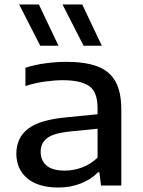

<svg xmlns="http://www.w3.org/2000/svg" viewBox="-20 -828 638 857"><path d="M241 9Q149.5 9 101.2 -32.5Q53 -74 53 -142Q53 -213.5 106 -253.8Q159 -294 278.5 -304.5L415.5 -318V-345Q415.5 -418.5 377.5 -444.2Q339.5 -470 260.5 -470Q225 -470 180.8 -464Q136.5 -458 93.5 -444V-525.5Q134.5 -539 183.2 -545.5Q232 -552 275.5 -552Q358 -552 412.5 -532.5Q467 -513 494.2 -466.2Q521.5 -419.5 521.5 -338.5V0H431L423.5 -59H417.5Q387 -27 340.2 -9Q293.5 9 241 9ZM161.5 -150.5Q161.5 -111.5 187.8 -89Q214 -66.5 269.5 -66.5Q309 -66.5 347 -80.8Q385 -95 415.5 -124.5V-253.5L286.5 -240.5Q218 -233 189.8 -211Q161.5 -189 161.5 -150.5ZM353 -624 259 -808H347L434.5 -624ZM159.5 -624 65.5 -808H153.5L241 -624Z"/></svg>

Font: Encode Sans Expanded Medium
Style: Regular
Weight: 500
Width: 7
Designer: Multiple Designers
Foundry: Impallari Type
Version: Version 3.000; ttfautohint (v1.8.3) -l 8 -r 50 -G 200 -x 14 